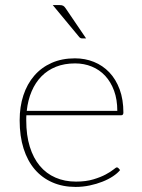

<svg xmlns="http://www.w3.org/2000/svg" viewBox="-20 -731 558 757"><path d="M442.5 -294Q442.5 -338.5 429.8 -373.2Q417 -408 394.8 -432Q372.5 -456 342 -468.5Q311.5 -481 276 -481Q234 -481 200.8 -467.8Q167.5 -454.5 143.5 -430Q119.5 -405.5 104.8 -371Q90 -336.5 85.5 -294ZM453.5 -60.5Q443.5 -48 425.5 -36Q407.5 -24 384.2 -14.8Q361 -5.5 333.8 0.2Q306.5 6 278 6Q227.5 6 186.8 -11.8Q146 -29.5 117.2 -63Q88.5 -96.5 73 -145.2Q57.5 -194 57.5 -256.5Q57.5 -310.5 72.2 -355.2Q87 -400 115 -432.5Q143 -465 183.5 -483Q224 -501 275.5 -501Q315.5 -501 350.2 -487Q385 -473 411 -445.8Q437 -418.5 451.8 -378.5Q466.5 -338.5 466.5 -287Q466.5 -276.5 457.5 -276.5H84Q83.5 -271.5 83.5 -266.8Q83.5 -262 83.5 -256.5Q83.5 -197.5 97.5 -152.5Q111.5 -107.5 137 -77Q162.5 -46.5 198.8 -30.8Q235 -15 279.5 -15Q319 -15 348 -23.8Q377 -32.5 396.5 -43Q416 -53.5 426.8 -62.2Q437.5 -71 440.5 -71Q444.5 -71 447 -68ZM214.5 -711Q224.5 -711 229.2 -708.2Q234 -705.5 239 -698L319.5 -579.5H304.5Q296.5 -579.5 292 -585.5L188 -711Z"/></svg>

Font: Lato 2
Style: Regular
Weight: 200
Designer: Lukasz Dziedzic with Adam Twardoch and Botio Nikoltchev
Foundry: tyPoland Lukasz Dziedzic
Version: Version 2.015; 2015-08-06; http://www.latofonts.com/